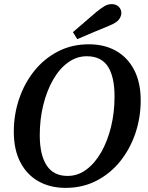

<svg xmlns="http://www.w3.org/2000/svg" viewBox="-20 -895 718 932"><path d="M298 17Q224 17 167.5 -14.5Q111 -46 79 -107Q47 -168 47 -256Q47 -339 73 -415.5Q99 -492 147 -551.5Q195 -611 262 -645.5Q329 -680 411 -680Q487 -680 543.5 -648Q600 -616 631.5 -555Q663 -494 663 -408Q663 -324 637 -247.5Q611 -171 563 -111.5Q515 -52 448 -17.5Q381 17 298 17ZM308 -41Q358 -41 399.5 -72Q441 -103 471.5 -156.5Q502 -210 519 -279.5Q536 -349 536 -426Q536 -523 503.5 -572.5Q471 -622 401 -622Q352 -622 310 -591.5Q268 -561 237.5 -507.5Q207 -454 190 -385Q173 -316 173 -239Q173 -143 206.5 -92Q240 -41 308 -41ZM334 -739Q363 -764 391 -788Q419 -812 448 -837Q473 -857 488.5 -866Q504 -875 523 -875Q543 -875 556 -862.5Q569 -850 569 -832Q569 -816 557.5 -800.5Q546 -785 512 -771Q473 -755 433.5 -738.5Q394 -722 355 -705Z"/></svg>

Font: Source Serif 4 SmText Semibold
Style: Italic
Weight: 600
Italic angle: -12°
Designer: Frank Grießhammer
Foundry: Adobe
Version: Version 4.005;hotconv 1.1.0;makeotfexe 2.6.0